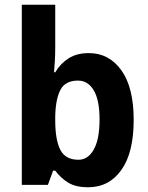

<svg xmlns="http://www.w3.org/2000/svg" viewBox="-20 -846 625 810"><path d="M213 -644Q213 -619 211.5 -590.5Q210 -562 208 -541H213Q235 -578 269.5 -600Q304 -622 355 -622Q440 -622 492 -549.5Q544 -477 544 -340Q544 -202 492 -129Q440 -56 352 -56Q300 -56 268.5 -75Q237 -94 213 -126H204L182 -66H72V-826H213ZM309 -506Q256 -506 235.5 -468Q215 -430 213 -357V-338Q213 -256 234.5 -214Q256 -172 311 -172Q351 -172 375.5 -215Q400 -258 400 -342Q400 -424 375.5 -465Q351 -506 309 -506Z"/></svg>

Font: Noto Sans Malayalam UI SemiCondensed
Style: Bold
Weight: 700
Width: 4
Designer: Jelle Bosma - Monotype Design Team
Foundry: Monotype Imaging Inc.
Version: Version 2.104; ttfautohint (v1.8.4.7-5d5b)